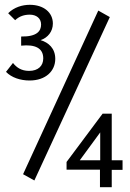

<svg xmlns="http://www.w3.org/2000/svg" viewBox="-20 -709 540 799"><path d="M103 -374C171 -374 210 -414 210 -464C210 -508 182 -532 149 -542C179 -552 200 -578 200 -611C200 -657 162 -689 104 -689C73 -689 39 -679 14 -654L43 -625C61 -642 82 -648 104 -648C131 -648 151 -633 151 -607C151 -580 134 -556 68 -557V-519C126 -525 160 -509 160 -466C160 -435 139 -414 101 -414C69 -414 49 -428 34 -447L5 -410C28 -386 65 -374 103 -374ZM123 42 437 -638 389 -665 76 16ZM396 70H445V-2H490V-42H445V-236H407L257 -35V-3H396ZM312 -42 397 -158V-42Z"/></svg>

Font: Inconsolata Thin
Style: Regular
Weight: 100
Monospace: yes
Designer: Raph Levien, Cyreal, Brenton Simpson
Foundry: Raph Levien, Cyreal, Google
Version: Version 3.100